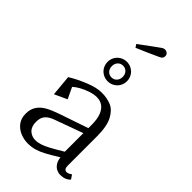

<svg xmlns="http://www.w3.org/2000/svg" viewBox="-248 -867 951 951"><g transform="rotate(45 227.5 -391.0)"><path d="M42.5 -83.5Q42.5 -114.5 56.5 -136Q70.5 -157.5 95.2 -171.8Q120 -186 159 -199.5L313 -252V-276Q313 -315.5 302.8 -341.2Q292.5 -367 275 -378.8Q257.5 -390.5 234.5 -390.5Q214 -390.5 189.5 -382.5Q165 -374.5 143.8 -362.5Q122.5 -350.5 111.5 -339.5L139.5 -280.5L73.5 -250L63.5 -360Q100.5 -383 149.8 -403.2Q199 -423.5 236 -423.5Q273.5 -423.5 302.8 -411.2Q332 -399 352 -361.5Q372 -324 372 -253V-48Q372 -26 385 -22.2Q398 -18.5 417.5 -33L432.5 -11Q423 0 409 5.2Q395 10.5 378 10.5Q365 10.5 352.2 4.5Q339.5 -1.5 329.8 -15.5Q320 -29.5 317.5 -52Q274 -25.5 250 -12.5Q226 0.5 203.2 7.2Q180.5 14 154 14Q128.5 14 102.8 4Q77 -6 59.8 -28Q42.5 -50 42.5 -83.5ZM313 -87V-217L163 -162.5Q136.5 -153 122 -137Q107.5 -121 107.5 -91Q107.5 -58 125.2 -41Q143 -24 169 -24Q186.5 -24 205.2 -30.2Q224 -36.5 247.2 -49Q270.5 -61.5 313 -87ZM148 -551.5Q148 -570 157 -585.8Q166 -601.5 181.8 -610.5Q197.5 -619.5 216 -619.5Q234.5 -619.5 250.2 -610.5Q266 -601.5 275 -585.8Q284 -570 284 -551.5Q284 -533 275 -517.2Q266 -501.5 250.2 -492.5Q234.5 -483.5 216 -483.5Q197.5 -483.5 181.8 -492.5Q166 -501.5 157 -517.2Q148 -533 148 -551.5ZM254 -552Q254 -570 243.2 -581.2Q232.5 -592.5 216 -592.5Q199.5 -592.5 188.8 -581.2Q178 -570 178 -552Q178 -533.5 188.8 -522Q199.5 -510.5 216 -510.5Q232.5 -510.5 243.2 -522Q254 -533.5 254 -552ZM291 -791.5Q295 -794 298.5 -795Q302 -796 306.5 -796Q316.5 -796 323.5 -789.8Q330.5 -783.5 330.5 -773.5Q330.5 -765 326.8 -760Q323 -755 315 -751Q294 -741 257.8 -725Q221.5 -709 196.5 -698.5L186 -714.5Q207 -730.5 246.2 -759.2Q285.5 -788 291 -791.5Z"/></g></svg>

Font: Didactic
Style: Regular
Weight: 400
Designer: Tyler Finck
Foundry: Etcetera Type Co
Version: Version 3.007;FEAKit 1.0